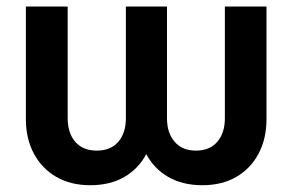

<svg xmlns="http://www.w3.org/2000/svg" viewBox="-20 -542 872 572"><path d="M249 9.8Q190.9 9.8 147.9 -14.9Q105 -39.6 81.1 -84Q57.1 -128.4 57.1 -187V-522.5H181.6V-189.9Q181.6 -145.5 204.3 -119.4Q227.1 -93.3 268.1 -93.3Q309.6 -93.3 332.3 -119.4Q355 -145.5 355 -189.9V-522.5H477.5V-189.9Q477.5 -145.5 500.5 -119.4Q523.4 -93.3 563.5 -93.3Q604.5 -93.3 627.2 -119.4Q649.9 -145.5 649.9 -189.9V-522.5H773.9V-187Q773.9 -128.4 750.2 -84Q726.6 -39.6 683.8 -14.9Q641.1 9.8 583 9.8Q524.4 9.8 481.7 -14.6Q439 -39.1 415.5 -83.3Q392.1 -127.4 391.6 -187H439.9Q439.5 -127.4 416 -83.3Q392.6 -39.1 350.1 -14.6Q307.6 9.8 249 9.8Z"/></svg>

Font: Inter 28pt SemiBold
Style: Regular
Weight: 600
Designer: Rasmus Andersson
Foundry: rsms
Version: Version 4.001;git-66647c0bb